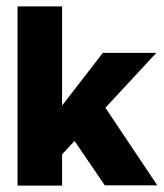

<svg xmlns="http://www.w3.org/2000/svg" viewBox="-20 -583 514 603"><path d="M175 0H35V-563H175ZM266 -312 474 -1H309L164 -214ZM173 -96V-249L303 -417H471Z"/></svg>

Font: Darker Grotesque Light Black
Style: Regular
Weight: 900
Version: Version 1.000;gftools[0.9.28]